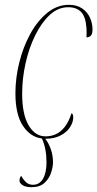

<svg xmlns="http://www.w3.org/2000/svg" viewBox="-20 -566 404 797"><path d="M111 211Q86 211 73.5 202.5Q61 194 61 184Q61 171 68 164Q79 183 90 192Q101 201 117 201Q144 201 158.5 176Q173 151 173 108Q173 50 154 9Q106 3 75 -44Q44 -91 44 -179Q44 -242 60 -306.5Q76 -371 105.5 -425Q135 -479 176 -512.5Q217 -546 266 -546Q299 -546 321 -531Q343 -516 353.5 -492.5Q364 -469 364 -444Q364 -425 357 -418Q350 -411 339 -411Q340 -432 339 -448Q336 -496 317 -516Q298 -536 263 -536Q221 -536 186.5 -504Q152 -472 126 -419Q100 -366 86 -303Q72 -240 72 -177Q72 -91 99 -45.5Q126 0 169 0Q246 0 277 -96Q284 -93 284 -79Q284 -59 271 -38.5Q258 -18 232 -4Q206 10 168 10Q182 28 191 53.5Q200 79 200 108Q200 125 192.5 149.5Q185 174 165.5 192.5Q146 211 111 211Z"/></svg>

Font: Noto Serif Display ExtraCondensed Thin
Style: Italic
Weight: 100
Width: 2
Italic angle: -12°
Designer: Monotype Design Team
Foundry: Monotype Imaging Inc.
Version: Version 2.009